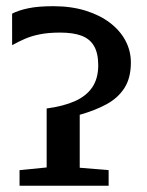

<svg xmlns="http://www.w3.org/2000/svg" viewBox="-20 -591 469 611"><path d="M42.2 0V-49.6L128.5 -58.1V-245.8Q181.8 -252.9 218.3 -269.1Q254.8 -285.3 273.7 -313.3Q292.6 -341.4 292.6 -383.1Q292.6 -421.4 279.4 -444.3Q266.2 -467.2 239.6 -477.3Q212.9 -487.3 171.4 -487.3Q134.7 -487.3 107.9 -482Q81 -476.8 59.9 -467.7Q38.9 -458.6 18.6 -447.2L18.5 -547.5Q38.6 -558.1 70.1 -564.7Q101.6 -571.3 149.4 -571.3Q206.4 -571.3 252 -557.2Q297.7 -543 330 -518.4Q362.2 -493.8 379.4 -461.4Q396.5 -428.9 396.5 -392.2Q396.5 -343 376 -311Q355.5 -279 318.7 -259.1Q281.9 -239.3 233.7 -225.7V-57.2L325.7 -49.6V0Z"/></svg>

Font: Merriweather Light
Style: Regular
Weight: 300
Designer: Eben Sorkin
Foundry: Eben Sorkin
Version: Version 2.100